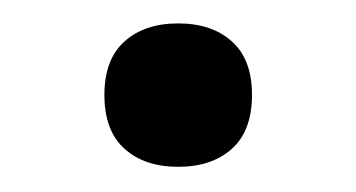

<svg xmlns="http://www.w3.org/2000/svg" viewBox="-20 -132 297 160"><path d="M128.5 -112.5Q156.5 -112.5 173.2 -97.5Q190 -82.5 190 -53Q190 -23 173.2 -8Q156.5 7 128.5 7Q100.5 7 83.8 -8Q67 -23 67 -53Q67 -82.5 83.8 -97.5Q100.5 -112.5 128.5 -112.5Z"/></svg>

Font: Newsreader Caption Light
Style: Regular
Weight: 300
Designer: Hugues Gentile
Foundry: Production Type
Version: Version 1.001